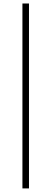

<svg xmlns="http://www.w3.org/2000/svg" viewBox="-20 -800 286 1070"><path d="M105 -780.5V250H141.5V-780.5Z"/></svg>

Font: Bodoni* 06pt Medium
Style: Regular
Weight: 500
Version: Version 2.3